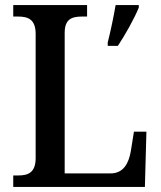

<svg xmlns="http://www.w3.org/2000/svg" viewBox="-20 -734 631 754"><path d="M32 0H549L555 -217H506L494 -142C486 -93 465 -53 414 -53H234V-605C234 -659 262 -669 302 -669H322V-714H32V-669H51C89 -669 120 -659 120 -601V-113C120 -55 89 -45 52 -45H32ZM403 -567V-554H443C471 -596 508 -662 525 -704V-714H434C426 -667 414 -610 403 -567Z"/></svg>

Font: Noto Serif Bengali SemiCondensed
Style: Regular
Weight: 400
Width: 4
Designer: Juan Bruce, Universal Thirst, Indian Type Foundry and the Monotype Design Team.
Foundry: Monotype Imaging Inc.
Version: Version 2.003